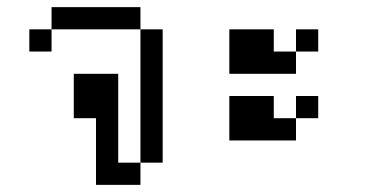

<svg xmlns="http://www.w3.org/2000/svg" viewBox="-20 -520 1040 540"><path d="M250 -187.5V0H375V-62.5H312.5Q312.5 -62.5 312.5 -312.5H187.5Q187.5 -312.5 187.5 -187.5ZM375 -62.5H437.5Q437.5 -62.5 437.5 -437.5H375Q375 -437.5 375 -62.5ZM125 -437.5H62.5V-375H125ZM125 -437.5H375V-500H125Z M875 -187.5V-250H812.5V-187.5H750V-250H625Q625 -250 625 -125H812.5V-187.5ZM875 -375V-437.5H812.5V-375H750V-437.5H625Q625 -437.5 625 -312.5H812.5V-375Z"/></svg>

Font: BFUnifontExMono
Style: Regular
Weight: 500
Version: Version 15.0.06